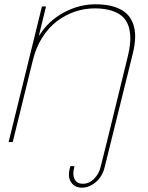

<svg xmlns="http://www.w3.org/2000/svg" viewBox="-20 -660 689 892"><path d="M597.2 -412.1 495.1 0 465.8 118.2Q455.1 161.1 424.6 186.5Q394 211.9 360.8 211.9Q327.6 211.9 310.8 187.5Q293.9 163.1 304.2 122.1L307.1 111.8H326.2L324.2 120.1Q315.9 152.8 326.9 173.3Q337.9 193.8 365.2 193.8Q393.6 193.8 416.3 171.4Q439 148.9 446.8 118.2L476.1 1L571.8 -390.1Q582 -430.2 584.7 -463.1Q587.4 -496.1 580.6 -526.1Q573.7 -556.2 555.4 -576.7Q537.1 -597.2 502.9 -609.1Q468.8 -621.1 419.9 -621.1Q372.6 -621.1 327.6 -605.7Q282.7 -590.3 244.1 -561Q205.6 -531.7 176.3 -485.4Q147 -439 132.8 -380.9L39.1 0H20L174.8 -629.9H193.8L161.1 -496.1H163.1Q204.6 -563 275.9 -601.6Q347.2 -640.1 423.8 -640.1Q473.6 -640.1 510 -628.7Q546.4 -617.2 567.6 -597.2Q588.9 -577.1 598.9 -548.3Q608.9 -519.5 607.9 -485.8Q606.9 -452.1 597.2 -412.1Z"/></svg>

Font: Sinkin Sans 100 Thin Italic
Style: Regular
Weight: 100
Italic angle: -112°
Designer: Keith Bates
Foundry: K-Type
Version: Sinkin Sans (version 1.0)  by Keith Bates   •   © 2014   www